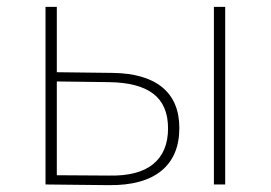

<svg xmlns="http://www.w3.org/2000/svg" viewBox="-20 -539 791 561"><path d="M298 2 113 0V-519H146V-328L308 -326Q404 -325 454 -284Q504 -243 504 -165Q504 -83 451.5 -40Q399 3 298 2ZM298 -26Q384 -24 427.5 -59.5Q471 -95 471 -164Q471 -232 428 -265Q385 -298 298 -299L146 -301V-27ZM605 0V-519H638V0Z"/></svg>

Font: Montserrat ExtraLight
Style: Regular
Weight: 200
Designer: Julieta Ulanovsky
Foundry: Julieta Ulanovsky
Version: Version 9.000; ttfautohint (v1.8.4.7-5d5b)